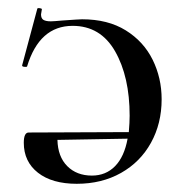

<svg xmlns="http://www.w3.org/2000/svg" viewBox="-20 -436 449 468"><path d="M374 -194Q374 -135 348 -88Q322 -41 275 -14.5Q228 12 167 12Q107 12 72.5 -15Q38 -42 38 -88Q38 -113 50 -113L294 -114Q296 -138 296 -154Q296 -249 260.5 -311Q225 -373 157 -373Q76 -373 46 -274Q46 -273 42 -273Q33 -273 34 -277L71 -415Q72 -417 77.5 -416Q83 -415 82 -413L80 -401Q80 -391 86 -387.5Q92 -384 104 -384Q110 -384 132 -386Q174 -389 180 -389Q243 -389 286.5 -362Q330 -335 352 -290.5Q374 -246 374 -194ZM291 -98 120 -95Q121 -54 144 -31Q167 -8 204 -8Q238 -8 260.5 -31Q283 -54 291 -98Z"/></svg>

Font: Cormorant Infant Medium
Style: Regular
Weight: 500
Designer: Christian Thalmann (Catharsis Fonts)
Version: Version 3.000